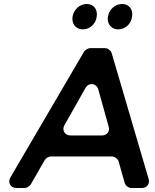

<svg xmlns="http://www.w3.org/2000/svg" viewBox="-20 -941 778 961"><path d="M395 -794C430 -794 459 -821 464 -857C470 -894 449 -921 414 -921C379 -921 349 -894 343 -857C338 -821 360 -794 395 -794ZM572 -794C607 -794 636 -821 641 -857C647 -894 626 -921 591 -921C556 -921 526 -894 520 -857C515 -821 537 -794 572 -794ZM574 -132 604 -26C608 -12 623 0 638 0H690C715 0 731 -21 724 -45L539 -675C535 -688 520 -700 506 -700H431C421 -700 406 -691 401 -683L32 -53C17 -28 33 0 62 0H104C113 0 129 -9 134 -18L204 -140C209 -149 224 -158 234 -158H540C554 -158 570 -146 574 -132ZM491 -263H333C304 -263 288 -290 303 -315L408 -501C425 -530 463 -525 472 -493L524 -307C531 -284 515 -263 491 -263Z"/></svg>

Font: Trueno
Style: RoundIt
Weight: 400
Designer: Julieta Ulanovsky, Jasper
Foundry: Julieta Ulanovsky, Cannot Into Space Fonts
Version: Version 3.001